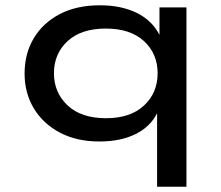

<svg xmlns="http://www.w3.org/2000/svg" viewBox="-20 -526 835 726"><path d="M574 180V-98Q549 -47 492.5 -19Q436 9 356 9Q270 9 206.5 -24.5Q143 -58 108 -116Q73 -174 73 -248Q73 -324 108 -382Q143 -440 206.5 -473Q270 -506 358 -506Q438 -506 496.5 -477.5Q555 -449 583 -394V-498H685V180ZM381 -79Q473 -79 524.5 -127Q576 -175 576 -249Q576 -323 524.5 -370.5Q473 -418 380 -418Q287 -418 235.5 -370.5Q184 -323 184 -249Q184 -176 235.5 -127.5Q287 -79 381 -79Z"/></svg>

Font: Nunito Sans 7pt Expanded Medium
Style: Regular
Weight: 500
Width: 7
Designer: Vernon Adams
Foundry: Vernon Adams
Version: Version 3.101;gftools[0.9.27]